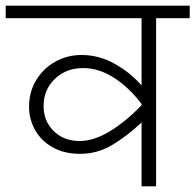

<svg xmlns="http://www.w3.org/2000/svg" viewBox="-40 -654 686 674"><path d="M626 -590H508V0H457V-224Q403 -174 352 -144Q301 -114 241 -114Q185 -114 144.5 -137Q104 -160 83 -198Q62 -236 62 -279Q62 -332 87.5 -373.5Q113 -415 155 -438Q197 -461 246 -461Q308 -461 363.5 -429.5Q419 -398 457 -354V-590H-20V-634H626ZM457 -285V-289Q414 -346 361 -380.5Q308 -415 252 -415Q192 -415 152.5 -377Q113 -339 113 -282Q113 -229 148.5 -194Q184 -159 240 -159Q290 -159 347 -194Q404 -229 457 -285Z"/></svg>

Font: Martel Sans ExtraLight
Style: Regular
Weight: 275
Designer: Dan Reynolds and Mathieu Réguer
Foundry: Dan Reynolds and Mathieu Réguer
Version: Version 1.002; ttfautohint (v1.1) -l 5 -r 5 -G 72 -x 0 -D la